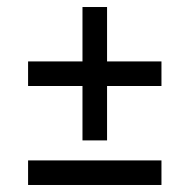

<svg xmlns="http://www.w3.org/2000/svg" viewBox="-20 -527 540 547"><path d="M60 -282V-352H215V-507H285V-352H440V-282H285V-127H215V-282ZM60 0V-70H440V0Z"/></svg>

Font: Strait
Style: Regular
Weight: 400
Width: 3
Designer: Eduardo Rodriguez Tunni
Foundry: Eduardo Rodriguez Tunni
Version: Version 1.001